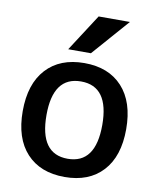

<svg xmlns="http://www.w3.org/2000/svg" viewBox="-86 -827 735 903"><g transform="rotate(10 281.5 -375.5)"><path d="M150.4 -261.7Q150.4 -76.2 283.7 -76.2Q417 -76.2 417 -260.7Q417 -445.3 283.7 -445.3Q150.4 -445.3 150.4 -261.7ZM460.9 -760.7 305.7 -584H197.3L311.5 -760.7ZM37.1 -260.7Q37.1 -390.6 102.5 -461.9Q168 -533.2 284.2 -533.2Q400.4 -533.2 465.8 -461.9Q531.2 -390.6 531.2 -260.7Q531.2 -130.9 465.8 -60.1Q400.4 10.7 284.2 10.7Q168 10.7 102.5 -60.1Q37.1 -130.9 37.1 -260.7Z"/></g></svg>

Font: Gen Shin Gothic Medium
Style: Regular
Weight: 500
Designer: [Source Han Sans]
Ryoko NISHIZUKA  (kana & ideographs); Paul D. Hunt (Latin, Greek & Cyrillic); Wenlong ZHANG  (bopomofo
Version: Version 1.002.20150607